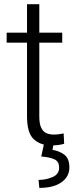

<svg xmlns="http://www.w3.org/2000/svg" viewBox="-20 -684 362 916"><path d="M276.9 -528.3V-480.5H167.5V-128.9Q167.5 -92.3 177 -73.5Q186.5 -54.7 202.4 -48.3Q218.3 -42 236.3 -42Q249.5 -42 261.7 -43.7Q273.9 -45.4 283.7 -47.4L286.1 2Q260.7 9.8 223.6 9.8Q173.3 9.8 141.1 -19.8Q108.9 -49.3 108.9 -128.9V-480.5H11.7V-528.3H108.9V-664.1H167.5V-528.3ZM190.4 0H235.8L230.5 31.2Q260.7 35.2 285.9 53.2Q311 71.3 311 114.7Q311 158.7 273.4 185.5Q235.8 212.4 167.5 212.4L164.1 174.3Q200.2 174.3 231.2 160.6Q262.2 147 262.2 115.7Q262.2 87.4 241.2 76.9Q220.2 66.4 176.8 62.5Z"/></svg>

Font: Vazirmatn RD UI ExtraLight
Style: Regular
Weight: 200
Designer: Saber Rastikerdar
Foundry: Saber Rastikerdar
Version: Version 33.003